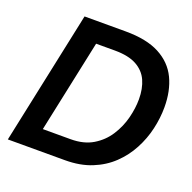

<svg xmlns="http://www.w3.org/2000/svg" viewBox="-125 -828 952 952"><g transform="rotate(20 351.5 -351.5)"><path d="M13.7 0 162.6 -703.1H379.9Q490.7 -703.1 558.8 -667Q627 -630.9 658 -566.2Q689 -501.5 689 -415Q689 -358.4 675.5 -299.8Q662.1 -241.2 633.5 -187.5Q605 -133.8 560.8 -91.6Q516.6 -49.3 455.6 -24.7Q394.5 0 315.4 0ZM159.2 -107.4H306.2Q375 -107.4 422.9 -136.2Q470.7 -165 500.2 -210.9Q529.8 -256.8 543.2 -309.3Q556.6 -361.8 556.6 -409.2Q556.6 -465.3 537.8 -507.1Q519 -548.8 476.3 -572.3Q433.6 -595.7 361.8 -595.7H262.7Z"/></g></svg>

Font: Schibsted Grotesk SemiBold
Style: Italic
Weight: 600
Italic angle: -12°
Designer: Bakken & Baeck AS, Henrik Kongsvoll
Foundry: Schibsted ASA
Version: Version 1.100;gftools[0.9.25]